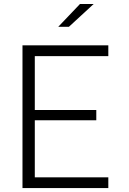

<svg xmlns="http://www.w3.org/2000/svg" viewBox="-20 -962 660 982"><path d="M95 0V-730H158V0ZM534 0H137.5V-55H534ZM472.5 -347H137.5V-399.5H472.5ZM137.5 -675V-730H534V-675ZM332.5 -825 459 -941.5H389L278 -825Z"/></svg>

Font: Monaspace Neon Var
Style: Regular
Weight: 400
Designer: Riley Cran and the Lettermatic Team
Version: Version 1.000 (Monaspace Neon Var)